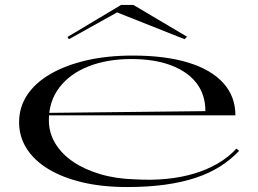

<svg xmlns="http://www.w3.org/2000/svg" viewBox="-20 -739 1042 774"><path d="M515 -515Q647 -515 739.5 -486.5Q832 -458 880.5 -404Q929 -350 929 -274H176V-284L808 -291Q808 -357 772.5 -403.5Q737 -450 670 -475.5Q603 -501 509 -501Q412 -501 337 -471.5Q262 -442 219.5 -386.5Q177 -331 177 -254Q177 -204 202.5 -161.5Q228 -119 274 -87.5Q320 -56 384 -37Q448 -18 525 -16Q592 -12 652 -18Q712 -24 763.5 -39.5Q815 -55 858 -80Q901 -105 933 -140L944 -131Q911 -96 868 -68.5Q825 -41 769.5 -22.5Q714 -4 645.5 5.5Q577 15 492 15Q392 15 312 -4Q232 -23 175 -57.5Q118 -92 87.5 -140Q57 -188 57 -246Q57 -307 89.5 -356Q122 -405 183 -440.5Q244 -476 328 -495.5Q412 -515 515 -515ZM258 -581 252 -590 468 -719H518L734 -591L724 -581L452 -689Z"/></svg>

Font: Kalnia Expanded Light
Style: Regular
Weight: 300
Width: 7
Designer: Frida Medrano
Foundry: Frida Medrano
Version: Version 1.105